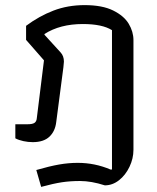

<svg xmlns="http://www.w3.org/2000/svg" viewBox="-20 -546 616 751"><path d="M122 119Q174 104 211 97.5Q248 91 284 91Q351 91 412 117H418V-428Q380 -452 304 -452Q215 -452 154 -413V-410L217 -341Q230 -327 230 -305Q230 -301 228 -283L200 -69Q196 -33 173.5 -11.5Q151 10 108 10Q90 10 71.5 6Q53 2 40 -5V-60H88Q107 -60 115 -65.5Q123 -71 124 -84L152 -310L82 -390V-445Q133 -483 189 -504.5Q245 -526 311 -526Q380 -526 422.5 -505Q465 -484 483.5 -453Q502 -422 502 -389V40Q502 74 486.5 106.5Q471 139 445.5 159Q420 179 390 179Q337 162 293 162Q254 162 221.5 167Q189 172 141 185Z"/></svg>

Font: Athiti Medium
Style: Regular
Weight: 500
Designer: CadsonDemak Team
Foundry: CadsonDemak
Version: Version 1.033